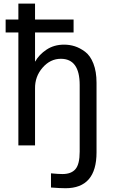

<svg xmlns="http://www.w3.org/2000/svg" viewBox="-20 -792 615 1046"><path d="M10.7 -615.2V-685.5H80.1V-772.5H170.9V-685.5H380.9V-615.2H170.9V-457H171.9Q192.4 -494.1 233.4 -521.5Q274.4 -548.8 329.1 -548.8Q359.4 -548.8 387.2 -540Q415 -531.2 443.4 -510.3Q471.7 -489.3 488.8 -445.8Q505.9 -402.3 505.9 -340.8V38.1Q505.9 233.4 336.9 233.4Q306.6 233.4 257.8 229.5V152.3Q296.9 156.2 320.3 156.2Q368.2 156.2 391.1 129.4Q414.1 102.5 414.1 34.2V-329.1Q414.1 -471.7 311.5 -471.7Q253.9 -471.7 211.9 -423.3Q169.9 -375 170.9 -309.6V0H80.1V-615.2Z"/></svg>

Font: Gothic A1 Medium
Style: Regular
Weight: 500
Designer: HanYang I&C Co.,Ltd.
Foundry: HanYang I&C Co.,Ltd.
Version: Version 2.50